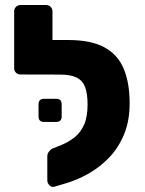

<svg xmlns="http://www.w3.org/2000/svg" viewBox="-20 -730 575 763"><path d="M194.5 12.4Q184.9 14.7 176.4 6.1Q168 -2.6 168 -13.2V-109.5Q168 -119.4 175.2 -128.4Q182.4 -137.4 192.8 -141.4L225 -154.2Q253.1 -166 276.6 -184.6Q300.1 -203.1 314.1 -234.3Q328 -265.5 328 -314.6Q328 -358 318.1 -384Q308.3 -410 284.4 -421.8Q260.5 -433.6 218.2 -433.6H194.9Q184.9 -433.6 177.3 -440.9Q169.7 -448.1 169.7 -458.8V-547.1Q169.7 -557.1 177.3 -564.1Q184.9 -571 194.9 -571H251.4Q340.9 -571 394.2 -542.3Q447.6 -513.5 471.4 -457.4Q495.2 -401.3 495.2 -318.9Q495.2 -251.4 473.8 -198.1Q452.4 -144.7 415.3 -105.6Q378.2 -66.4 331.9 -40.1Q285.6 -13.9 235.3 0.5ZM230 -433.6 61.4 -434Q50.8 -434 43.5 -441.1Q36.3 -448.1 36.3 -458.8V-684.9Q36.3 -695.5 43.5 -702.8Q50.8 -710 61.4 -710H163.4Q174 -710 181.2 -702.8Q188.5 -695.5 188.5 -684.9V-571H231.1ZM155.1 -245.4Q133.1 -245.4 133.1 -267.4V-315.4Q133.1 -337.4 155.1 -337.4H203.1Q225.1 -337.4 225.1 -315.4V-267.4Q225.1 -245.4 203.1 -245.4Z"/></svg>

Font: Rubik Light
Style: Regular
Weight: 300
Designer: Hubert and Fischer
Foundry: Hubert and Fischer
Version: Version 2.300;gftools[0.9.30]